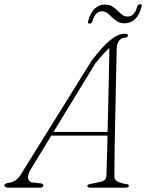

<svg xmlns="http://www.w3.org/2000/svg" viewBox="-48 -862 671 882"><path d="M92.5 -83Q78 -57.5 81.5 -41.5Q85 -25.5 102 -23.5L137 -20Q144 -19.5 147.5 -16.5Q151 -13.5 151 -9.5Q151 -5 146.8 -2.5Q142.5 0 134.5 0H-7Q-17.5 0 -22.8 -2.8Q-28 -5.5 -28 -11Q-28 -15.5 -22.2 -18.2Q-16.5 -21 -7 -22.5Q10.5 -24 27.2 -36.8Q44 -49.5 59.5 -79.5L373 -583.5Q422 -648 458.2 -677.5Q494.5 -707 525 -707Q532.5 -707 536.2 -704.8Q540 -702.5 540 -698.5Q540 -695 536 -692Q532 -689 524 -688.5Q507.5 -687.5 498.2 -674.2Q489 -661 488 -637Q488 -618.5 487 -582.5Q486 -546.5 485 -499Q484 -451.5 483 -398.2Q482 -345 480.8 -291.8Q479.5 -238.5 478.8 -190.8Q478 -143 477.8 -106.8Q477.5 -70.5 477.5 -52Q477.5 -42 483.2 -35Q489 -28 501 -23.8Q513 -19.5 530.5 -16.5Q544 -16 544 -8.5Q544 -5 540.5 -2.5Q537 0 529 0H364Q360 0 356.5 -2.2Q353 -4.5 353 -8Q353 -11 356 -13.2Q359 -15.5 363 -16L410.5 -26Q425 -28.5 432.8 -35.2Q440.5 -42 441 -55.5Q441.5 -74 442.5 -110.5Q443.5 -147 444.8 -195.2Q446 -243.5 447.2 -297.8Q448.5 -352 449.8 -406.5Q451 -461 452 -509.8Q453 -558.5 453.8 -596.2Q454.5 -634 454.5 -653.5L462.5 -648.5Q456.5 -644 445.5 -633.5Q434.5 -623 420.5 -607.2Q406.5 -591.5 389.5 -570.5ZM174 -239 188 -256H467L465 -239ZM524.5 -755Q504.5 -755 491 -763.5Q477.5 -772 466.8 -782.5Q456 -793 445.2 -801.5Q434.5 -810 420.5 -810Q389.5 -810 376.5 -764.5Q373 -753.5 363 -753.5Q353 -753.5 357 -764.5Q367 -803.5 387 -822.2Q407 -841 434 -841Q454 -841 467.8 -832.5Q481.5 -824 492 -813.2Q502.5 -802.5 513.5 -794.2Q524.5 -786 539 -786Q569.5 -786 582 -830.5Q585 -842.5 596 -842.5Q606.5 -842.5 602 -830.5Q592 -792 571.8 -773.5Q551.5 -755 524.5 -755Z"/></svg>

Font: Fraunces Thin
Style: Italic
Weight: 250
Italic angle: -16°
Version: Version 1.000;[b76b70a41]